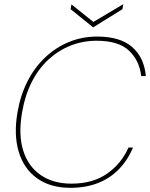

<svg xmlns="http://www.w3.org/2000/svg" viewBox="-20 -887 718 919"><path d="M317 12Q221 12 157.5 -33.5Q94 -79 69.5 -161Q45 -243 64 -351Q78 -432 112 -498.5Q146 -565 196.5 -612.5Q247 -660 310 -686Q373 -712 445 -712Q555 -712 612.5 -662Q670 -612 678 -523H656Q647 -598 597 -645Q547 -692 442 -692Q377 -692 318.5 -669Q260 -646 212.5 -602.5Q165 -559 132.5 -495.5Q100 -432 86 -351Q67 -243 91 -166.5Q115 -90 175 -49Q235 -8 322 -8Q425 -8 493.5 -56.5Q562 -105 595 -181H617Q591 -120 548.5 -76.5Q506 -33 448 -10.5Q390 12 317 12ZM570 -867 566 -843 426 -756 318 -843 322 -866 427 -782Z"/></svg>

Font: DM Sans 11pt Thin
Style: Italic
Weight: 250
Italic angle: -10°
Version: Version 4.004;gftools[0.9.30]